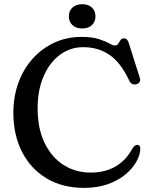

<svg xmlns="http://www.w3.org/2000/svg" viewBox="-20 -896 738 934"><path d="M662.5 -173.5Q662.5 -144 644.2 -110.8Q626 -77.5 591 -48Q556 -18.5 505.2 -0.2Q454.5 18 389.5 18Q283 18 205.8 -28.8Q128.5 -75.5 86.8 -158Q45 -240.5 45 -347Q45 -426.5 69.8 -494Q94.5 -561.5 139.5 -611.2Q184.5 -661 244.8 -688.8Q305 -716.5 376.5 -716.5Q428 -716.5 460.2 -706Q492.5 -695.5 511 -685Q529.5 -674.5 539 -674.5Q549.5 -674.5 555 -683.2Q560.5 -692 566 -700.8Q571.5 -709.5 583 -709.5Q600 -709.5 607 -685L660.5 -516Q664 -504.5 658 -495.8Q652 -487 640.5 -485.5Q618.5 -482 608.5 -504.5Q566.5 -593 511.8 -629.8Q457 -666.5 385 -666.5Q321 -666.5 270.8 -628.8Q220.5 -591 191.8 -524.2Q163 -457.5 163 -369.5Q163 -270.5 197 -200.5Q231 -130.5 289.2 -93.5Q347.5 -56.5 421 -56.5Q492.5 -56.5 543.2 -86.8Q594 -117 623.5 -173Q637.5 -193.5 650.5 -191Q662.5 -188.5 662.5 -173.5ZM380 -757.5Q350 -757.5 332.5 -773.8Q315 -790 315 -817Q315 -843 332.5 -859.2Q350 -875.5 380 -875.5Q410 -875.5 427.2 -859.2Q444.5 -843 444.5 -817Q444.5 -790.5 427.2 -774Q410 -757.5 380 -757.5Z"/></svg>

Font: Fraunces 9pt Soft
Style: Regular
Weight: 400
Version: Version 1.000;[0bf87f6ff]